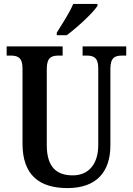

<svg xmlns="http://www.w3.org/2000/svg" viewBox="-20 -951 679 981"><path d="M270 -771H321C375 -811 456 -886 478 -921V-931H354C336 -886 297 -828 270 -784ZM325 10C474 10 544 -74 544 -208V-599C544 -659 569 -667 605 -667H625V-714H402V-667H422C456 -667 482 -659 482 -603V-210C482 -114 434 -55 352 -55C271 -55 219 -95 219 -210V-599C219 -659 245 -667 280 -667H300V-714H14V-667H34C68 -667 95 -659 95 -603V-217C95 -53 185 10 325 10Z"/></svg>

Font: Noto Serif Condensed Semi
Style: Regular
Weight: 600
Width: 3
Designer: Monotype Design Team
Foundry: Monotype Imaging Inc.
Version: Version 1.002